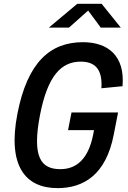

<svg xmlns="http://www.w3.org/2000/svg" viewBox="-20 -960 660 992"><path d="M349.5 -379 331.5 -287.5H465.5L461.5 -265C436 -135.5 373 -86 291.5 -86C189.5 -86 145.5 -151 186.5 -365C226.5 -572 298.5 -641.5 397 -641.5C467.5 -641.5 510.5 -606 504 -504L613 -514.5C626.5 -673 536.5 -742 408.5 -742C240 -742 122 -639.5 70 -372.5C18 -105 109 12 277.5 12C411.5 12 527.5 -57 567.5 -263.5L590 -379ZM232.5 -817.5H336.5L435.5 -905.5L500.5 -817.5H604L505 -940.5H379.5Z"/></svg>

Font: Monaspace Neon Medium
Style: Italic
Weight: 500
Italic angle: -11°
Designer: Riley Cran & the Lettermatic Team
Foundry: Lettermatic
Version: Version 1.200 (Monaspace Neon)